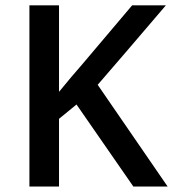

<svg xmlns="http://www.w3.org/2000/svg" viewBox="-20 -685 636 705"><path d="M196.7 0H88V-665.3H196.7V-347.8Q244.7 -406.5 285.1 -452.5L465.1 -665.3H589Q425.2 -473.2 338.7 -373.6L595.6 0H469.7L260.9 -301.3L196.7 -248.7Z"/></svg>

Font: Khula SemiBold
Style: Regular
Weight: 600
Designer: Erin McLaughlin, Steve Matteson
Version: Version 1.002;PS 1.0;hotconv 1.0.72;makeotf.lib2.5.5900; ttf